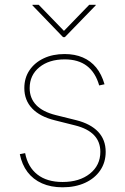

<svg xmlns="http://www.w3.org/2000/svg" viewBox="-20 -778 528 809"><path d="M243.7 11.2Q194.3 11.2 157 -5.4Q119.6 -22 95.9 -53.2Q72.3 -84.5 63.5 -128.4L85.9 -132.8Q97.2 -74.2 137.5 -42.7Q177.7 -11.2 243.7 -11.2Q314.9 -11.2 358.9 -46.4Q402.8 -81.5 402.8 -138.2Q402.8 -180.7 376.2 -208.5Q349.6 -236.3 296.9 -249.5L211.4 -271Q147.9 -286.6 115.2 -321.3Q82.5 -356 82.5 -406.7Q82.5 -449.7 104.2 -481.9Q126 -514.2 164.1 -532.2Q202.1 -550.3 252.4 -550.3Q295.4 -550.3 328.9 -535.9Q362.3 -521.5 385.3 -493.4Q408.2 -465.3 420.4 -422.9L397.9 -418Q382.3 -472.7 346.2 -500.2Q310.1 -527.8 252.4 -527.8Q186.5 -527.8 145.8 -494.6Q105 -461.4 105 -406.7Q105 -364.3 132.6 -335.4Q160.2 -306.6 215.3 -293L301.8 -271.5Q361.8 -256.3 393.6 -222.7Q425.3 -189 425.3 -138.2Q425.3 -93.8 402.3 -60.1Q379.4 -26.4 338.4 -7.6Q297.4 11.2 243.7 11.2ZM143.1 -757.8 249.5 -647.9 356 -757.8H383.3V-755.4L253.4 -621.6H245.6L116.7 -755.4V-757.8Z"/></svg>

Font: Inter 16pt Thin
Style: Regular
Weight: 250
Version: Version 4.001;git-66647c0bb